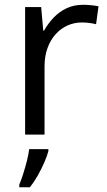

<svg xmlns="http://www.w3.org/2000/svg" viewBox="-20 -565 449 806"><path d="M328.6 -544.9Q344.7 -544.9 362.3 -543.2Q379.9 -541.5 393.6 -538.6L383.3 -463.4Q370.1 -466.8 354 -468.8Q337.9 -470.7 323.7 -470.7Q291.5 -470.7 262.9 -457.8Q234.4 -444.8 212.9 -420.7Q191.4 -396.5 179.2 -362.5Q167 -328.6 167 -287.1V0H85.4V-535.2H152.8L161.6 -436.5H165Q181.6 -466.3 205.1 -491Q228.5 -515.6 259.5 -530.3Q290.5 -544.9 328.6 -544.9ZM183.1 61V69.3Q178.2 88.4 166.5 115.7Q154.8 143.1 138.9 171.1Q123 199.2 105.5 221.2H61V209.5Q68.4 192.9 76.9 166.3Q85.4 139.6 92.8 111.1Q100.1 82.5 102.5 61Z"/></svg>

Font: Wonky
Style: Regular
Weight: 400
Designer: Monotype Design Team
Foundry: Monotype Imaging Inc.
Version: Version 3.000